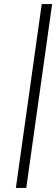

<svg xmlns="http://www.w3.org/2000/svg" viewBox="-20 -750 276 943"><path d="M58 173H109L236 -730H185Z"/></svg>

Font: Secuela ExtLt
Style: Italic
Weight: 200
Italic angle: -8°
Designer: Fernando Haro
Foundry: deFharo
Version: Version 1.704